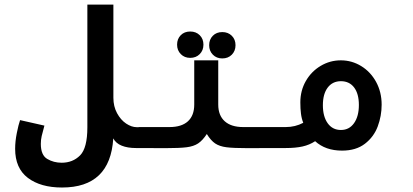

<svg xmlns="http://www.w3.org/2000/svg" viewBox="-20 -660 1840 856"><path d="M47.5 3.5Q47.5 -30 55 -67.2Q62.5 -104.5 69.5 -124.5L178 -100Q169.5 -69.5 165.8 -53.2Q162 -37 162 -18.5Q162 31.5 190.5 48.5Q219 65.5 255 65.5Q304.5 65.5 337 32.8Q369.5 0 369.5 -92.5V-639.5H485.5V-224Q485.5 -185.5 501.8 -155.5Q518 -125.5 542.2 -109.2Q566.5 -93 589.5 -93H602V0H586Q549 0 522.8 -10.5Q496.5 -21 485 -43Q471.5 176 256.5 176Q161 176 104.2 133Q47.5 90 47.5 3.5Z M769.5 -461Q769.5 -486.5 785.8 -503Q802 -519.5 828 -519.5Q854 -519.5 870.5 -503Q887 -486.5 887 -461Q887 -435.5 870.5 -418.8Q854 -402 828 -402Q802.5 -402 786 -418.8Q769.5 -435.5 769.5 -461ZM912.5 -458.5Q912.5 -484 928.8 -500.5Q945 -517 971 -517Q997 -517 1013.5 -500.5Q1030 -484 1030 -458.5Q1030 -433 1013.5 -416.2Q997 -399.5 971 -399.5Q945.5 -399.5 929 -416.2Q912.5 -433 912.5 -458.5ZM846 -194V-391H953V-194Q953 -145.5 981.8 -119.5Q1010.5 -93.5 1064.5 -93.5H1201.5V0L1083.5 0.5Q1020.5 0.5 989.5 -3.5Q958.5 -7.5 939.2 -20.5Q920 -33.5 902 -62.5Q883 -33.5 863.2 -20.5Q843.5 -7.5 812.2 -3.5Q781 0.5 718 0.5L598.5 0V-93.5H735.5Q789.5 -93.5 817.8 -119.2Q846 -145 846 -194Z M1385 -30.5Q1360 -14 1329 -7Q1298 0 1254 0H1197.5V-93.5H1254Q1296 -93.5 1332 -112.5Q1324.5 -131.5 1321.8 -153.5Q1319 -175.5 1319 -203.5Q1319 -256 1343.5 -298.8Q1368 -341.5 1409.5 -366.2Q1451 -391 1499.5 -391Q1548.5 -391 1590.2 -365.5Q1632 -340 1656.8 -294.8Q1681.5 -249.5 1681.5 -193.5Q1681.5 -143 1664 -96.2Q1646.5 -49.5 1606.8 -19Q1567 11.5 1505 11.5Q1431 11.5 1385 -30.5ZM1500 -80.5Q1537 -80.5 1558.5 -111Q1580 -141.5 1580 -192Q1580 -242 1558.8 -270Q1537.5 -298 1500 -298Q1462.5 -298 1441 -269.5Q1419.5 -241 1419.5 -191Q1419.5 -140.5 1441 -110.5Q1462.5 -80.5 1500 -80.5Z"/></svg>

Font: JuliaMono SemiBoldItalic
Style: Regular
Weight: 600
Italic angle: -9°
Monospace: yes
Designer: cormullion
Foundry: corm
Version: Version 0.049; ttfautohint (v1.8.4)